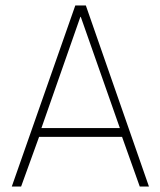

<svg xmlns="http://www.w3.org/2000/svg" viewBox="-20 -680 583 700"><path d="M254.5 -660H293L523 0H489.5L425 -181H122.5L57 0H23ZM131 -213H417L274.5 -618.5H273Z"/></svg>

Font: League Spartan Extralight
Style: Regular
Weight: 200
Foundry: The League of Moveable Type
Version: Version 2.300; ttfautohint (v1.8.3)